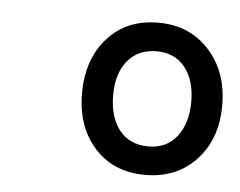

<svg xmlns="http://www.w3.org/2000/svg" viewBox="-34 -769 477 382"><g transform="rotate(5 204.5 -578.0)"><path d="M129 -577Q129 -645 167 -687.5Q205 -730 268 -730Q331 -730 370 -687Q409 -644 409 -577Q409 -510 370 -468Q331 -426 268 -426Q205 -426 167 -468Q129 -510 129 -577ZM347 -579Q347 -622 326.5 -647.5Q306 -673 270 -673Q233 -673 212 -647.5Q191 -622 191 -579Q191 -535 211.5 -509Q232 -483 270 -483Q306 -483 326.5 -509.5Q347 -536 347 -579Z"/></g></svg>

Font: Noto Serif Narrow
Style: Bold Italic
Weight: 700
Width: 4
Italic angle: -12°
Designer: Monotype Design Team
Foundry: Monotype Imaging Inc.
Version: Version 1.001